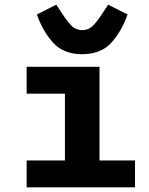

<svg xmlns="http://www.w3.org/2000/svg" viewBox="-20 -802 640 822"><path d="M94 -115H258V-401H94V-516H406V-115H558V0H94ZM138 -740 221 -782 242 -750 244 -747Q270 -707 288 -690Q306 -673 332 -673Q358 -673 376 -690Q394 -707 420 -747L422 -750L443 -782L526 -740Q501 -668 456.5 -619Q412 -570 332 -570Q252 -570 207.5 -619Q163 -668 138 -740Z"/></svg>

Font: iA Writer Mono V
Style: Regular
Weight: 400
Designer: Mike Abbink, Paul van der Laan, Pieter van Rosmalen
Foundry: Bold Monday
Version: Version 2.000